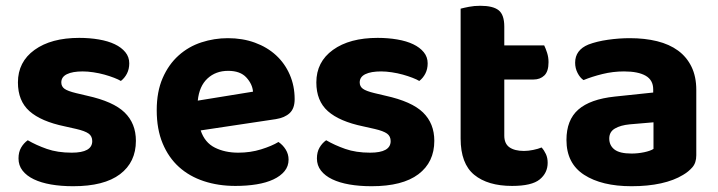

<svg xmlns="http://www.w3.org/2000/svg" viewBox="-20 -628 2483 664"><path d="M450 -141Q450 -67 395 -25.5Q340 16 233 16Q191 16 156.5 10Q122 4 97 -8Q72 -20 58 -38Q44 -56 44 -80Q44 -102 53 -117.5Q62 -133 76 -143Q105 -126 142 -113Q179 -100 228 -100Q299 -100 299 -140Q299 -157 286.5 -166Q274 -175 244 -182L204 -191Q122 -208 82 -243.5Q42 -279 42 -343Q42 -414 99.5 -455.5Q157 -497 254 -497Q290 -497 322 -491.5Q354 -486 377 -475Q400 -464 413.5 -447.5Q427 -431 427 -409Q427 -389 419 -373.5Q411 -358 398 -348Q390 -353 374.5 -359Q359 -365 341 -370Q323 -375 303 -378Q283 -381 266 -381Q231 -381 211.5 -371.5Q192 -362 192 -343Q192 -329 203 -321Q214 -313 243 -306L281 -297Q372 -277 411 -239Q450 -201 450 -141Z M674 -177Q688 -135 723 -117.5Q758 -100 804 -100Q846 -100 883 -111.5Q920 -123 943 -137Q958 -127 968 -111Q978 -95 978 -76Q978 -53 964 -36Q950 -19 925.5 -7.5Q901 4 867.5 9.5Q834 15 794 15Q735 15 685 -1.5Q635 -18 599 -50.5Q563 -83 542.5 -132Q522 -181 522 -247Q522 -311 542.5 -358Q563 -405 597.5 -436Q632 -467 676.5 -481.5Q721 -496 768 -496Q819 -496 861.5 -480.5Q904 -465 934.5 -437Q965 -409 982 -370Q999 -331 999 -285Q999 -253 982 -237Q965 -221 934 -216ZM769 -383Q726 -383 697.5 -356.5Q669 -330 664 -280L855 -311Q853 -337 832 -360Q811 -383 769 -383Z M1482 -141Q1482 -67 1427 -25.5Q1372 16 1265 16Q1223 16 1188.5 10Q1154 4 1129 -8Q1104 -20 1090 -38Q1076 -56 1076 -80Q1076 -102 1085 -117.5Q1094 -133 1108 -143Q1137 -126 1174 -113Q1211 -100 1260 -100Q1331 -100 1331 -140Q1331 -157 1318.5 -166Q1306 -175 1276 -182L1236 -191Q1154 -208 1114 -243.5Q1074 -279 1074 -343Q1074 -414 1131.5 -455.5Q1189 -497 1286 -497Q1322 -497 1354 -491.5Q1386 -486 1409 -475Q1432 -464 1445.5 -447.5Q1459 -431 1459 -409Q1459 -389 1451 -373.5Q1443 -358 1430 -348Q1422 -353 1406.5 -359Q1391 -365 1373 -370Q1355 -375 1335 -378Q1315 -381 1298 -381Q1263 -381 1243.5 -371.5Q1224 -362 1224 -343Q1224 -329 1235 -321Q1246 -313 1275 -306L1313 -297Q1404 -277 1443 -239Q1482 -201 1482 -141Z M1724 -159Q1724 -131 1742 -118.5Q1760 -106 1792 -106Q1807 -106 1824 -109.5Q1841 -113 1853 -118Q1862 -108 1868 -95Q1874 -82 1874 -65Q1874 -30 1846.5 -7.5Q1819 15 1751 15Q1667 15 1620 -23.5Q1573 -62 1573 -149V-598Q1584 -601 1602 -604.5Q1620 -608 1641 -608Q1685 -608 1704.5 -592.5Q1724 -577 1724 -536V-471H1862Q1867 -461 1872 -445.5Q1877 -430 1877 -413Q1877 -381 1862.5 -367Q1848 -353 1825 -353H1724V-159Z M2164 -97Q2186 -97 2207.5 -101.5Q2229 -106 2240 -113V-205L2158 -198Q2126 -195 2106.5 -183.5Q2087 -172 2087 -149Q2087 -125 2105 -111Q2123 -97 2164 -97ZM2158 -496Q2210 -496 2252.5 -485.5Q2295 -475 2325 -453Q2355 -431 2371.5 -397Q2388 -363 2388 -317V-91Q2388 -65 2374.5 -49.5Q2361 -34 2342 -23Q2311 -4 2266 6Q2221 16 2164 16Q2061 16 2000 -23.5Q1939 -63 1939 -144Q1939 -213 1980 -249Q2021 -285 2106 -294L2239 -308V-319Q2239 -351 2213 -366Q2187 -381 2138 -381Q2100 -381 2063.5 -372Q2027 -363 1998 -351Q1986 -359 1977.5 -375.5Q1969 -392 1969 -411Q1969 -455 2015 -474Q2044 -485 2082.5 -490.5Q2121 -496 2158 -496Z"/></svg>

Font: Baloo Bhai 2
Style: Bold
Weight: 700
Designer: Supriya Tembe, Noopur Datye and Ek Type
Foundry: Ek Type
Version: Version 1.640;PS 1.000;hotconv 16.6.51;makeotf.lib2.5.65220;